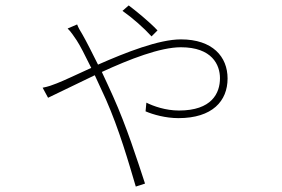

<svg xmlns="http://www.w3.org/2000/svg" viewBox="-20 -627 1040 707"><path d="M560 -515C529 -548 479 -588 454 -607L431 -587C468 -561 510 -524 538 -493ZM229 -522C240 -512 254 -491 262 -479C274 -461 293 -424 316 -377C261 -352 215 -330 189 -320C174 -314 158 -308 137 -304L157 -267C196 -285 259 -317 329 -350C342 -321 356 -291 370 -261C419 -150 454 -28 480 60L514 49C486 -36 446 -162 396 -273C384 -301 369 -331 355 -362C457 -409 570 -453 646 -453C761 -453 790 -388 790 -339C790 -284 760 -220 639 -220C590 -220 545 -236 519 -249L516 -217C544 -205 590 -192 637 -192C762 -192 818 -255 818 -338C818 -418 763 -482 646 -482C565 -482 443 -434 341 -389C319 -433 298 -475 283 -501C275 -514 269 -524 264 -537Z"/></svg>

Font: Genne Gothic ExtraLight
Style: Regular
Weight: 250
Designer: Ryoko NISHIZUKA (kana & ideographs); Paul D. Hunt (Latin, Greek & Cyrillic); Wenlong ZHANG (bopomofo); Sandoll Communica
Foundry: Adobe Systems Incorporated
Version: Version 1.004;PS 1.004;hotconv 16.6.51;makeotf.lib2.5.65220